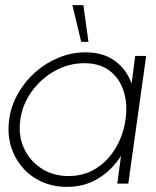

<svg xmlns="http://www.w3.org/2000/svg" viewBox="-20 -719 612 752"><path d="M509.5 -500H552.5L482.5 0H439.5L454 -109Q420.5 -54.5 366 -20.8Q311.5 13 242.5 13Q188 13 143 -7.5Q98 -28 67 -64.5Q36 -101 22.2 -148.5Q8.5 -196 16 -251Q23.5 -305.5 50.8 -353.2Q78 -401 119 -437Q160 -473 210.5 -493.5Q261 -514 315 -514Q385 -514 430.5 -480.2Q476 -446.5 495.5 -391.5ZM248 -29.5Q309 -29.5 356 -59.2Q403 -89 433 -139.2Q463 -189.5 471.5 -250Q480.5 -312 464.2 -362.2Q448 -412.5 409.2 -442Q370.5 -471.5 310.5 -471.5Q249.5 -471.5 195.5 -441.8Q141.5 -412 104.8 -361.5Q68 -311 59.5 -250Q51 -188 74 -138Q97 -88 143 -58.8Q189 -29.5 248 -29.5ZM263.5 -699H306.5L326.5 -555H298Z"/></svg>

Font: Urbanist ExtraLight
Style: Italic
Weight: 250
Version: Version 1.303